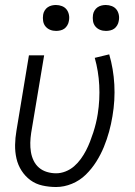

<svg xmlns="http://www.w3.org/2000/svg" viewBox="-20 -742 540 770"><path d="M205 8Q177 8 150 2Q123 -4 102 -19.5Q81 -35 66.5 -57.5Q52 -80 46 -106.5Q40 -133 40.5 -161Q41 -189 46 -218L96 -520H157L105 -209Q102 -189 101.5 -170Q101 -151 104 -132.5Q107 -114 115 -97.5Q123 -81 136.5 -69.5Q150 -58 168 -52.5Q186 -47 205 -47Q224 -47 243 -54.5Q262 -62 277 -75Q292 -88 304 -104.5Q316 -121 325 -138.5Q334 -156 341 -174Q348 -192 354 -210.5Q360 -229 364.5 -247.5Q369 -266 372 -285Q381 -343 378 -400Q375 -457 360 -510L418 -524Q435 -466 438.5 -403Q442 -340 431 -276Q426 -245 417.5 -214Q409 -183 396.5 -152.5Q384 -122 366 -93.5Q348 -65 324 -41.5Q300 -18 268.5 -5Q237 8 205 8ZM405 -618Q392 -618 381 -622.5Q370 -627 362.5 -636Q355 -645 353 -657.5Q351 -670 353 -683Q354 -691 359 -699.5Q364 -708 371.5 -713Q379 -718 387.5 -720Q396 -722 404 -722Q417 -722 428.5 -717.5Q440 -713 447 -704Q454 -695 456.5 -682.5Q459 -670 456 -657Q455 -649 450 -640.5Q445 -632 438 -627Q431 -622 422 -620Q413 -618 405 -618ZM205 -618Q192 -618 181 -622.5Q170 -627 162.5 -636Q155 -645 153 -657.5Q151 -670 153 -683Q154 -691 159 -699.5Q164 -708 171.5 -713Q179 -718 187.5 -720Q196 -722 204 -722Q217 -722 228.5 -717.5Q240 -713 247 -704Q254 -695 256.5 -682.5Q259 -670 256 -657Q255 -649 250 -640.5Q245 -632 238 -627Q231 -622 222 -620Q213 -618 205 -618Z"/></svg>

Font: Iosevka Term Curly Lt Obl
Style: Regular
Weight: 300
Italic angle: -9°
Designer: Belleve Invis
Foundry: Belleve Invis
Version: Version 32.3.0